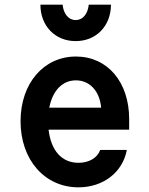

<svg xmlns="http://www.w3.org/2000/svg" viewBox="-20 -792 640 822"><path d="M188 -237H533V-282C533 -441 440 -550 305 -550C167 -550 68 -435 68 -273C68 -108 171 10 316 10C422 10 505 -54 523 -150H409C397 -116 361 -95 316 -95C244 -95 198 -148 188 -237ZM305 -448C364 -448 407 -402 413 -331H191C205 -404 247 -448 305 -448ZM248 -772H153C153 -681 216 -616 304 -616C392 -616 455 -681 455 -772H360C356 -732 334 -706 304 -706C274 -706 252 -732 248 -772Z"/></svg>

Font: CommitMono
Style: Bold
Weight: 700
Monospace: yes
Designer: Eigil Nikolajsen
Foundry: Eigil Nikolajsen
Version: Version 1.143